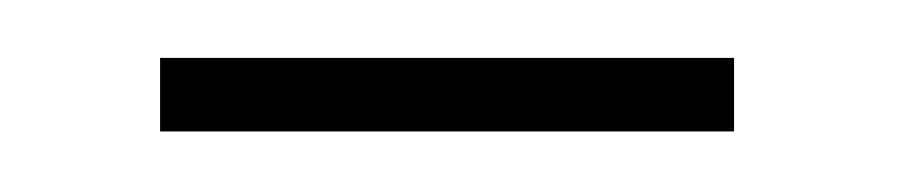

<svg xmlns="http://www.w3.org/2000/svg" viewBox="-20 -358 309 65"><path d="M228.5 -338.4V-313.5H34.2V-338.4Z"/></svg>

Font: Roboto Condensed Thin
Style: Regular
Weight: 250
Width: 3
Designer: Christian Robertson
Foundry: Google
Version: Version 3.009; 2024